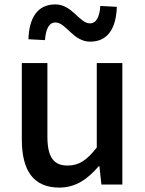

<svg xmlns="http://www.w3.org/2000/svg" viewBox="-20 -837 660 871"><path d="M249 14C324 14 378 -25 428 -83H431L440 0H535V-551H419V-168C374 -110 338 -86 287 -86C223 -86 195 -124 195 -218V-551H79V-204C79 -64 131 14 249 14ZM389 -648C470 -648 507 -710 510 -806L435 -810C432 -761 417 -731 388 -731C340 -731 308 -817 231 -817C150 -817 112 -756 109 -659L184 -655C188 -706 202 -735 232 -735C279 -735 312 -648 389 -648Z"/></svg>

Font: GenYoGothic2 TW M
Style: Regular
Weight: 500
Version: Version 2.100;PS 2.1;hotconv 16.6.51;makeotf.lib2.5.65220 DE